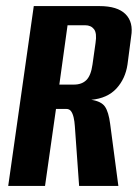

<svg xmlns="http://www.w3.org/2000/svg" viewBox="-20 -611 460 631"><path d="M7 0 91 -591H307Q366 -591 392.5 -564.5Q419 -538 411 -491L399 -399Q392 -352 362.5 -320Q333 -288 280 -283Q313 -278 325 -260.5Q337 -243 342 -204L369 0H240L226 -196Q225 -212 222 -225Q219 -238 213.5 -245.5Q208 -253 198 -253H164L128 0ZM175 -333H223Q249 -333 264 -348Q279 -363 284 -399L294 -470Q299 -502 289 -515Q279 -528 260 -528H202Z"/></svg>

Font: Alumni Sans
Style: Bold Italic
Weight: 700
Italic angle: -8°
Designer: Robert E. Leuschke
Foundry: Robert E. Leuschke
Version: Version 1.016